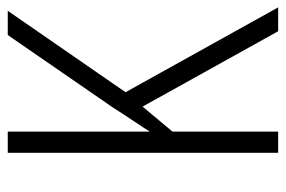

<svg xmlns="http://www.w3.org/2000/svg" viewBox="-144 -610 754 507"><g transform="rotate(-90 233.5 -357.0)"><path d="M467 0H404L205 -358L139 -279V0H83V-714H139V-339Q149 -355 165.5 -379.5Q182 -404 203 -437L394 -714H458L243 -403Z"/></g></svg>

Font: Noto Sans Condensed Light
Style: Regular
Weight: 300
Width: 3
Designer: Monotype Design Team
Foundry: Monotype Imaging Inc.
Version: Version 2.013; ttfautohint (v1.8.4.7-5d5b)